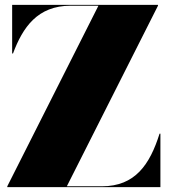

<svg xmlns="http://www.w3.org/2000/svg" viewBox="-20 -770 714 790"><path d="M30 -750V-550H33.5C73.5 -657 134 -746.5 270.5 -746.5H385L10 -3.5V0H640V-220H636.5C596.5 -93 536 -3.5 399.5 -3.5H255L630 -746.5V-750Z"/></svg>

Font: Bodoni* 48pt Fatface
Style: Regular
Weight: 900
Version: Version 2.3